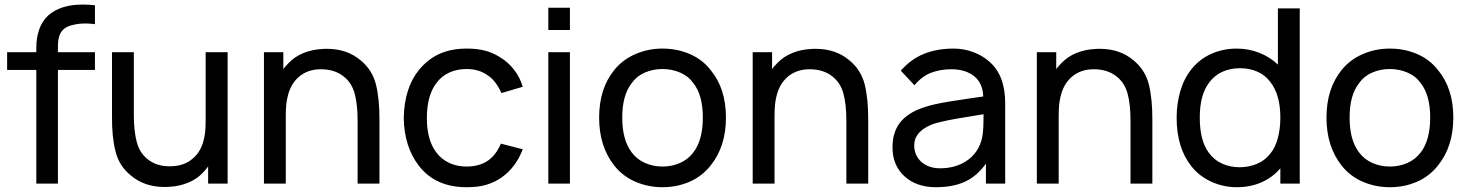

<svg xmlns="http://www.w3.org/2000/svg" viewBox="-20 -786 6284 822"><path d="M228 -590.5V-562.5H386.5V-486.5H228V0H135.5V-486.5H10.5V-562.5H135.5V-584.5Q135.5 -623 147.5 -659Q159.5 -695 187.5 -721Q241 -766.5 333.5 -766.5Q359.5 -766.5 386.5 -763.5V-682.5Q366 -685.5 345 -685.5Q320 -685.5 300 -681Q260.5 -674 244.2 -652Q228 -630 228 -590.5Z M954.5 -562.5V0H871V-73Q864.5 -64.5 859.2 -58.2Q854 -52 849 -47Q822 -18.5 784.5 -3.5Q747 11.5 707.5 13.5Q703.5 14 698 14.2Q692.5 14.5 684.5 14.5Q598.5 14.5 540.5 -34.5Q490 -75 474.5 -138Q458.5 -201 459.5 -289.5V-562.5H553V-292.5Q553 -225 565.5 -178Q578 -131 612.5 -104Q650.5 -74 705.5 -74Q768.5 -74 805.5 -107.5Q843 -138.5 854.5 -197Q860.5 -223 860.5 -275V-562.5Z M1604.5 -273V0H1511V-270Q1511 -338.5 1498.5 -385Q1486 -431.5 1451.5 -458.5Q1413 -489.5 1353.5 -489.5Q1297 -489.5 1259 -456.5Q1221.5 -424 1210 -365.5Q1203.5 -340 1203.5 -288.5V0H1110V-562.5H1193V-489.5Q1197 -496 1202.5 -502.2Q1208 -508.5 1215 -515.5Q1242 -544 1279.2 -559Q1316.5 -574 1357 -576Q1360.5 -576.5 1366 -576.8Q1371.5 -577 1379.5 -577Q1465.5 -577 1523.5 -528Q1573.5 -487.5 1589.5 -424.5Q1605 -361.5 1604.5 -273Z M2126.5 -387.5Q2117 -410.5 2102 -430.8Q2087 -451 2068 -463.5Q2030.5 -490.5 1977.5 -490.5Q1937 -490.5 1903.8 -475.5Q1870.5 -460.5 1848 -430Q1807.5 -376.5 1807.5 -281Q1807.5 -186.5 1848 -133.5Q1870.5 -103.5 1903.8 -88.2Q1937 -73 1977.5 -73Q2033 -73 2070 -99Q2103.5 -122.5 2124.5 -171L2218 -147Q2204.5 -110.5 2181.5 -79.2Q2158.5 -48 2128.5 -27Q2112 -15.5 2095 -7.5Q2078 0.5 2059.8 5.8Q2041.5 11 2021.2 13.2Q2001 15.5 1977.5 15.5Q1844.5 15.5 1773.5 -76Q1710.5 -157.5 1708.5 -281Q1711 -409 1773.5 -486.5Q1812.5 -533.5 1862.5 -555.8Q1912.5 -578 1978.5 -578Q2021 -578 2054.5 -569.8Q2088 -561.5 2120 -541.5Q2156 -520 2181.2 -487Q2206.5 -454 2218 -414.5Z M2420 -753V-657.5H2327.5V-753ZM2420 -562.5V0H2327.5V-562.5Z M2610 -77Q2545 -159 2545 -282.5Q2545 -406.5 2610 -486.5Q2645.5 -530.5 2699.5 -554Q2754 -578 2816 -578Q2879 -578 2933 -554.8Q2987 -531.5 3022 -486.5Q3088 -407.5 3088 -282.5Q3088 -158.5 3022 -77Q2986 -31.5 2932.5 -8Q2879 15.5 2816 15.5Q2754.5 15.5 2700.2 -8Q2646 -31.5 2610 -77ZM2948.5 -430Q2927.5 -460 2892 -475.2Q2856.5 -490.5 2816 -490.5Q2775.5 -490.5 2740.5 -475.2Q2705.5 -460 2684.5 -430Q2644 -379 2644 -282.5Q2644 -186.5 2684.5 -133.5Q2707 -103.5 2741.8 -88.2Q2776.5 -73 2816 -73Q2856.5 -73 2891.2 -88.2Q2926 -103.5 2948.5 -133.5Q2989 -186.5 2989 -282.5Q2989 -379 2948.5 -430Z M3697 -273V0H3603.5V-270Q3603.5 -338.5 3591 -385Q3578.5 -431.5 3544 -458.5Q3505.5 -489.5 3446 -489.5Q3389.5 -489.5 3351.5 -456.5Q3314 -424 3302.5 -365.5Q3296 -340 3296 -288.5V0H3202.5V-562.5H3285.5V-489.5Q3289.5 -496 3295 -502.2Q3300.5 -508.5 3307.5 -515.5Q3334.5 -544 3371.8 -559Q3409 -574 3449.5 -576Q3453 -576.5 3458.5 -576.8Q3464 -577 3472 -577Q3558 -577 3616 -528Q3666 -487.5 3682 -424.5Q3697.5 -361.5 3697 -273Z M4201 0V-85.5Q4162.5 -31.5 4111 -8Q4059.5 15.5 3986.5 15.5Q3904 15.5 3852.5 -31Q3801 -78 3801 -155Q3801 -209.5 3824.2 -248Q3847.5 -286.5 3900 -312.5Q3938.5 -330 3987 -340.5Q4012 -346 4046 -351.5Q4080 -357 4124 -363.5L4189.5 -373Q4187.5 -430 4150.5 -459.8Q4113.5 -489.5 4053 -489.5Q4005.5 -489.5 3966.2 -474.5Q3927 -459.5 3895 -421L3836.5 -483.5Q3880 -533 3935.8 -555.5Q3991.5 -578 4062.5 -578Q4106 -578 4146 -563.2Q4186 -548.5 4214.5 -523Q4283.5 -465 4283.5 -343.5V0ZM4191 -297Q4121 -286 4076 -278Q4031 -270 4009.5 -264.5Q3958 -254 3926 -228Q3894 -202 3894 -163.5Q3894 -120.5 3925 -92.5Q3956.5 -65.5 4004.5 -65.5Q4060 -65.5 4103 -88.2Q4146 -111 4169 -153Q4183 -180 4187 -210Q4189 -225.5 4190 -247Q4191 -268.5 4191 -297Z M4913.5 -273V0H4820V-270Q4820 -338.5 4807.5 -385Q4795 -431.5 4760.5 -458.5Q4722 -489.5 4662.5 -489.5Q4606 -489.5 4568 -456.5Q4530.5 -424 4519 -365.5Q4512.5 -340 4512.5 -288.5V0H4419V-562.5H4502V-489.5Q4506 -496 4511.5 -502.2Q4517 -508.5 4524 -515.5Q4551 -544 4588.2 -559Q4625.5 -574 4666 -576Q4669.5 -576.5 4675 -576.8Q4680.5 -577 4688.5 -577Q4774.5 -577 4832.5 -528Q4882.5 -487.5 4898.5 -424.5Q4914 -361.5 4913.5 -273Z M5544.5 -750V0H5461.5V-65.5Q5428 -26 5380.2 -5.2Q5332.5 15.5 5275 15.5Q5246.5 15.5 5218.8 9.5Q5191 3.5 5166 -8Q5141 -19.5 5119 -36.2Q5097 -53 5080 -75Q5017.5 -154 5017.5 -282.5Q5017.5 -341 5032.8 -394.5Q5048 -448 5080 -488.5Q5114.5 -532.5 5165.2 -555.2Q5216 -578 5275 -578Q5325 -578 5370.8 -560.2Q5416.5 -542.5 5451 -509.5V-750ZM5461.5 -282.5Q5461.5 -381.5 5417.5 -436.5Q5396 -465 5362.5 -479.5Q5329 -494 5289.5 -494Q5247 -494 5212.8 -478.5Q5178.5 -463 5156 -431.5Q5116.5 -379.5 5116.5 -282.5Q5116.5 -184 5155 -132.5Q5177.5 -101 5212.2 -85.5Q5247 -70 5286.5 -70Q5326 -70 5360.5 -84.2Q5395 -98.5 5417.5 -127Q5440 -154 5450.8 -194.8Q5461.5 -235.5 5461.5 -282.5Z M5724 -77Q5659 -159 5659 -282.5Q5659 -406.5 5724 -486.5Q5759.5 -530.5 5813.5 -554Q5868 -578 5930 -578Q5993 -578 6047 -554.8Q6101 -531.5 6136 -486.5Q6202 -407.5 6202 -282.5Q6202 -158.5 6136 -77Q6100 -31.5 6046.5 -8Q5993 15.5 5930 15.5Q5868.5 15.5 5814.2 -8Q5760 -31.5 5724 -77ZM6062.5 -430Q6041.5 -460 6006 -475.2Q5970.5 -490.5 5930 -490.5Q5889.5 -490.5 5854.5 -475.2Q5819.5 -460 5798.5 -430Q5758 -379 5758 -282.5Q5758 -186.5 5798.5 -133.5Q5821 -103.5 5855.8 -88.2Q5890.5 -73 5930 -73Q5970.5 -73 6005.2 -88.2Q6040 -103.5 6062.5 -133.5Q6103 -186.5 6103 -282.5Q6103 -379 6062.5 -430Z"/></svg>

Font: Russisch Sans Medium
Style: Regular
Weight: 500
Width: 4
Designer: Michael Sharanda (font) & Cristiano Sobral (main changes)
Foundry: Michael Sharanda
Version: Version 2.00;September 8, 2020;FontCreator 13.0.0.2681 64-bi